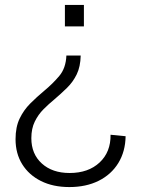

<svg xmlns="http://www.w3.org/2000/svg" viewBox="-20 -577 572 778"><path d="M307 -352Q306 -307 291 -276Q276 -245 251.5 -221Q227 -197 200 -174Q178 -156 156.5 -134.5Q135 -113 121 -84.5Q107 -56 107 -17Q107 47 149.5 85.5Q192 124 262 124Q338 124 383.5 81.5Q429 39 428 -31L489 -25Q488 37 459.5 83.5Q431 130 380 155.5Q329 181 261 181Q195 181 146 156.5Q97 132 70 88.5Q43 45 43 -13Q43 -62 59.5 -96.5Q76 -131 102.5 -157.5Q129 -184 159 -209Q193 -237 220 -269Q247 -301 249 -352ZM320 -557V-470H243V-557Z"/></svg>

Font: BDO Grotesk Light
Style: Regular
Weight: 300
Designer: Deni Anggara
Foundry: Lokal Container
Version: Version 2.000